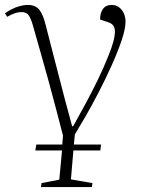

<svg xmlns="http://www.w3.org/2000/svg" viewBox="-33 -541 569 777"><path d="M133 216 135 200 207 186 218 68H110L114 44H219L222 8Q208 -46 194 -99.5Q180 -153 165 -208Q150 -263 133.5 -320.5Q117 -378 99 -442Q91 -469 82 -480.5Q73 -492 55 -492Q40 -492 26 -487Q12 -482 -4 -473L-13 -487Q-2 -495 13 -503Q28 -511 45.5 -516Q63 -521 80 -521Q111 -521 126.5 -501Q142 -481 152 -439Q161 -403 173.5 -355.5Q186 -308 200 -253Q214 -198 229 -141Q244 -84 259 -30H263Q290 -78 315.5 -125.5Q341 -173 364.5 -221.5Q388 -270 408 -321Q419 -348 425.5 -372Q432 -396 432 -414Q432 -427 426 -436.5Q420 -446 405 -451L372 -462Q372 -488 383.5 -504.5Q395 -521 419 -521Q437 -521 449.5 -511Q462 -501 468.5 -486Q475 -471 475 -454Q475 -424 459 -377Q443 -330 418.5 -275.5Q394 -221 366 -167Q338 -113 312 -68Q286 -23 270 3L266 44H376L373 68H264L254 185L341 200L339 216Z"/></svg>

Font: Literata 60pt ExtraLight
Style: Italic
Weight: 250
Italic angle: -2°
Designer: Latin by Veronika Burian and Jose Scaglione. Greek by Irene Vlachou. Cyrillic by Vera Evstafieva
Foundry: TypeTogether
Version: Version 3.103;gftools[0.9.29]